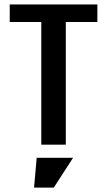

<svg xmlns="http://www.w3.org/2000/svg" viewBox="-20 -645 478 856"><path d="M273.4 -546.9V0H164.1V-546.9H23.4V-625H414.1V-546.9ZM143.6 58.6H305.7L219.7 191.4H131.8Z"/></svg>

Font: Sudo Var
Style: Regular
Weight: 400
Monospace: yes
Designer: Jens Kutilek
Foundry: Jens Kutilek
Version: Version 0.065;FEAKit 1.0